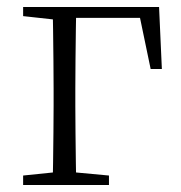

<svg xmlns="http://www.w3.org/2000/svg" viewBox="-20 -528 516 548"><path d="M130 0Q131 -24 131.5 -64.5Q132 -105 132.5 -148.5Q133 -192 133 -226V-275Q133 -312 132.5 -357Q132 -402 131.5 -443Q131 -484 130 -508H198Q197 -484 196.5 -443Q196 -402 195.5 -357Q195 -312 195 -275V-226Q195 -192 195.5 -148.5Q196 -105 196.5 -64.5Q197 -24 198 0ZM163 -477V-508H434L442 -331H410L374 -504L405 -477ZM46 0V-27L153 -38H173L291 -27V0ZM46 -482V-508H163V-470H155Z"/></svg>

Font: Source Han Serif JP VF
Style: Regular
Weight: 250
Designer: Ryoko NISHIZUKA 西塚涼子 (kana & ideographs); Frank Grießhammer (Latin, Greek & Cyrillic); Wenlong ZHANG 张文龙 (bopomofo); San
Foundry: Adobe
Version: Version 2.001;hotconv 1.1.0;makeotfexe 2.6.0